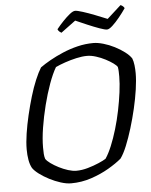

<svg xmlns="http://www.w3.org/2000/svg" viewBox="-60 -954 788 1003"><g transform="rotate(-5 334.0 -452.5)"><path d="M272 0Q248 0 218 -9.5Q188 -19 159 -34Q130 -49 107.5 -66Q85 -83 75 -98Q65 -116 60.5 -141.5Q56 -167 56 -197Q56 -233 63 -279Q70 -325 81.5 -374Q93 -423 107 -470Q121 -517 137 -555Q153 -593 168 -617Q190 -633 221 -650.5Q252 -668 289.5 -684Q327 -700 368 -710Q409 -720 451 -720Q474 -720 503.5 -711.5Q533 -703 561.5 -688.5Q590 -674 613 -656.5Q636 -639 647 -622Q653 -607 655.5 -586Q658 -565 658 -544Q658 -507 651 -459Q644 -411 632 -359.5Q620 -308 605 -259Q590 -210 573.5 -169.5Q557 -129 540 -106Q513 -83 471 -58.5Q429 -34 378 -17Q327 0 272 0ZM305 -63Q334 -63 365.5 -72Q397 -81 423.5 -92.5Q450 -104 462 -112Q479 -137 495 -175.5Q511 -214 525 -261Q539 -308 549 -357Q559 -406 565 -452Q571 -498 571 -534Q571 -548 570.5 -560.5Q570 -573 568 -584Q564 -592 547.5 -604Q531 -616 508 -628Q485 -640 459.5 -648Q434 -656 413 -656Q387 -656 356 -649Q325 -642 296 -632Q267 -622 246 -612Q227 -580 208.5 -529Q190 -478 175 -418.5Q160 -359 151 -302Q142 -245 142 -199Q142 -180 143 -165.5Q144 -151 148 -139Q155 -128 173 -115Q191 -102 214.5 -90Q238 -78 262 -70.5Q286 -63 305 -63ZM529 -784Q518 -784 490 -794Q462 -804 428 -818.5Q394 -833 367 -845L290 -788Q286 -790 280 -795Q274 -800 271 -808Q287 -828 306 -848Q325 -868 342.5 -882Q360 -896 371 -896Q382 -896 410.5 -887Q439 -878 473.5 -864.5Q508 -851 537 -839L610 -905Q618 -902 623.5 -896.5Q629 -891 630 -887Q615 -865 595.5 -841Q576 -817 558 -800.5Q540 -784 529 -784Z"/></g></svg>

Font: Texturina Medium 12pt Light
Style: Italic
Weight: 300
Italic angle: -11°
Version: Version 1.002